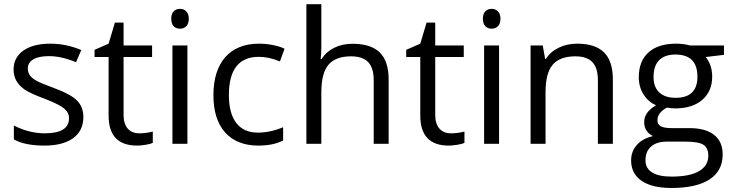

<svg xmlns="http://www.w3.org/2000/svg" viewBox="-20 -704 3586 940"><path d="M357.9 -210.9Q388.2 -179.2 388.2 -131.3Q388.2 -64 338.1 -27.6Q288.1 8.8 197.3 8.8Q101.6 8.8 47.9 -21.5V-89.4Q123 -51.3 199.2 -51.3Q317.9 -51.3 317.9 -125Q317.9 -153.3 293.5 -173.3Q268.1 -193.8 198.2 -220.7Q132.3 -245.1 102.5 -264.2Q46.4 -302.2 46.4 -363.3Q46.4 -422.4 94.2 -456.1Q142.1 -490.2 226.1 -490.2Q304.7 -490.2 377.9 -459L352.1 -399.4Q280.3 -429.2 220.7 -429.2Q169.4 -429.2 142.8 -413.3Q116.2 -397.5 116.2 -368.2Q116.2 -349.6 126 -335.4Q135.3 -321.8 157.7 -309.1Q179.2 -296.9 242.2 -273.9Q328.1 -242.2 357.9 -210.9Z M585 -141.6Q585 -98.1 605.2 -74.7Q625.5 -51.3 662.1 -51.3Q696.3 -51.3 728 -60.1V-4.4Q716.8 1 692.9 4.9Q668.5 8.8 651.4 8.8Q511.7 8.8 511.7 -138.2V-424.8H442.9V-460L511.7 -490.2L542.5 -593.3H585V-481.4H724.6V-424.8H585Z M861.3 -563.5Q841.8 -563.5 830.1 -575.9Q818.4 -588.4 818.4 -612.3Q818.4 -636.2 830.1 -648.4Q841.8 -660.6 861.3 -660.6Q879.9 -660.6 892.1 -648.2Q904.3 -635.7 904.3 -612.3Q904.3 -588.4 892.1 -575.9Q879.9 -563.5 861.3 -563.5ZM897.5 -481.4V0H824.2V-481.4Z M1366.2 -16.1Q1317.9 8.8 1244.6 8.8Q1139.6 8.8 1082 -55.7Q1024.9 -120.1 1024.9 -237.8Q1024.9 -357.9 1083 -424.3Q1141.6 -490.2 1249 -490.2Q1284.2 -490.2 1318.8 -482.9Q1353.5 -475.6 1373 -465.3L1350.6 -403.3Q1296.4 -425.8 1247.6 -425.8Q1100.6 -425.8 1100.6 -238.8Q1100.6 -149.4 1136.7 -102.1Q1172.9 -54.7 1242.7 -54.7Q1302.2 -54.7 1366.2 -81.1Z M1882.8 0H1809.6V-311.5Q1809.6 -371.1 1782.7 -399.7Q1755.9 -428.2 1699.2 -428.2Q1622.6 -428.2 1587.9 -386.7Q1553.2 -345.2 1553.2 -252V0H1480V-683.6H1553.2V-476.6Q1553.2 -437.5 1549.8 -415H1554.2Q1576.2 -450.2 1616 -470Q1655.8 -489.7 1706.1 -489.7Q1795.4 -489.7 1839.1 -447.3Q1882.8 -404.8 1882.8 -314Z M2110.8 -141.6Q2110.8 -98.1 2131.1 -74.7Q2151.4 -51.3 2188 -51.3Q2222.2 -51.3 2253.9 -60.1V-4.4Q2242.7 1 2218.8 4.9Q2194.3 8.8 2177.2 8.8Q2037.6 8.8 2037.6 -138.2V-424.8H1968.8V-460L2037.6 -490.2L2068.4 -593.3H2110.8V-481.4H2250.5V-424.8H2110.8Z M2387.2 -563.5Q2367.7 -563.5 2356 -575.9Q2344.2 -588.4 2344.2 -612.3Q2344.2 -636.2 2356 -648.4Q2367.7 -660.6 2387.2 -660.6Q2405.8 -660.6 2418 -648.2Q2430.2 -635.7 2430.2 -612.3Q2430.2 -588.4 2418 -575.9Q2405.8 -563.5 2387.2 -563.5ZM2423.3 -481.4V0H2350.1V-481.4Z M2980.5 0H2907.2V-311.5Q2907.2 -371.1 2880.4 -399.7Q2853.5 -428.2 2796.9 -428.2Q2721.2 -428.2 2686 -387.2Q2650.9 -346.7 2650.9 -252.4V0H2577.6V-481.4H2637.2L2648.9 -415.5H2652.3Q2674.8 -450.7 2715.3 -470.5Q2755.9 -490.2 2805.7 -490.2Q2893.6 -490.2 2937 -447.8Q2980.5 -405.3 2980.5 -314Z M3286.6 -437Q3234.4 -437 3207 -409.2Q3179.7 -381.3 3179.7 -327.1Q3179.7 -277.3 3208 -251.2Q3236.3 -225.1 3287.6 -225.1Q3394.5 -225.1 3394.5 -328.6Q3394.5 -437 3286.6 -437ZM3357.9 -481.4H3524.4V-435.5L3435.1 -424.8Q3466.8 -385.3 3466.8 -328.6Q3466.8 -257.8 3418.5 -215.3Q3369.6 -173.3 3285.6 -173.3Q3265.6 -173.3 3245.1 -177.2Q3198.7 -152.3 3198.7 -115.2Q3198.7 -94.7 3215.1 -85.7Q3231.4 -76.7 3270.5 -76.7H3356Q3434.1 -76.7 3476.1 -43.7Q3518.1 -10.7 3518.1 52.2Q3518.1 132.3 3453.9 174.3Q3389.6 216.3 3266.6 216.3Q3172.4 216.3 3121.1 181.2Q3069.8 146 3069.8 81.5Q3069.8 37.1 3098.1 5.4Q3126.5 -26.4 3177.2 -37.6Q3157.7 -46.4 3145.8 -64Q3133.8 -81.5 3133.8 -104.5Q3133.8 -130.9 3147.5 -150.4Q3161.1 -169.9 3191.9 -189Q3154.8 -204.1 3130.9 -241.2Q3107.4 -278.3 3107.4 -325.7Q3107.4 -404.8 3155 -447.5Q3202.6 -490.2 3289.6 -490.2Q3327.1 -490.2 3357.9 -481.4ZM3245.1 -10.7Q3195.3 -10.7 3167.7 13.2Q3140.1 37.1 3140.1 81.1Q3140.1 120.1 3172.9 140.4Q3205.6 160.6 3267.6 160.6Q3357.4 160.6 3402.6 133.8Q3447.8 106.9 3447.8 58.6Q3447.8 20 3423.3 4.4Q3399.4 -10.7 3332.5 -10.7Z"/></svg>

Font: Khula Regular
Style: Regular
Weight: 400
Designer: Erin McLaughlin, Steve Matteson
Version: Version 1.000;PS 1.0;hotconv 1.0.72;makeotf.lib2.5.5900